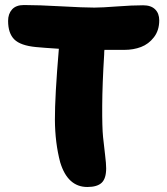

<svg xmlns="http://www.w3.org/2000/svg" viewBox="-20 -769 665 763"><path d="M327.1 -25.9Q249 -25.9 219.2 -124Q198.7 -201.7 198.2 -293.2Q197.8 -384.8 213.9 -575.2Q152.8 -579.1 123 -582Q61.5 -587.9 36.9 -612.3Q12.2 -636.7 12.2 -686Q12.2 -713.9 27.8 -731.4Q43.5 -749 75.2 -749Q132.3 -749 222.7 -743.9Q313 -738.8 355 -738.8Q384.3 -738.8 444.8 -743.4Q505.4 -748 548.8 -748Q580.1 -748 596.4 -731.9Q612.8 -715.8 612.8 -688Q612.8 -648.4 591.8 -621.1Q570.8 -593.8 540.5 -582.3Q510.3 -570.8 474.1 -570.8H395Q394 -564 394 -553.2Q386.7 -436 386.2 -348.9Q385.7 -261.7 389.6 -224.1Q393.6 -186.5 397.7 -152.6Q401.9 -118.7 401.9 -100.1Q401.9 -59.6 384 -42.7Q366.2 -25.9 327.1 -25.9Z"/></svg>

Font: Shantell Sans Bouncy
Style: Regular
Weight: 800
Designer: Stephen Nixon, Anya Danilova, Shantell Martin
Foundry: Arrow Type
Version: Version 1.006;[9816181b4]